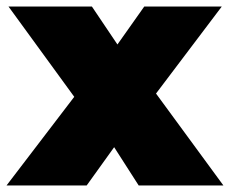

<svg xmlns="http://www.w3.org/2000/svg" viewBox="-23 -567 703 587"><path d="M242 0H-3L204 -271L3 -547H258L336 -431L418 -547H655L454 -281L660 0H401L326 -117Z"/></svg>

Font: Montserrat-Alt1 Black
Style: Regular
Weight: 900
Designer: Differentunic
Foundry: Differentunic
Version: Version 7.222